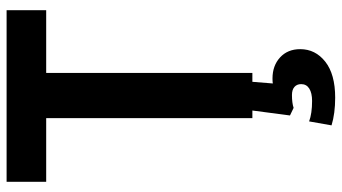

<svg xmlns="http://www.w3.org/2000/svg" viewBox="-247 -538 1036 582"><g transform="rotate(-90 271.0 -247.0)"><path d="M204 -625H11V-745H531V-625H341V0H204ZM182 240 194 172Q218 181 256 181Q280 181 293.5 172.5Q307 164 307 148Q307 135 298.5 127.5Q290 120 274 120Q250 120 235 125L212 114L227 0H314L309 62Q314 61 324 61Q363 61 388 84Q413 107 413 145Q413 191 375 221Q337 251 266 251Q218 251 182 240Z"/></g></svg>

Font: Evergrow Sans
Style: Bold
Weight: 700
Foundry: 10Web
Version: Version 1.000